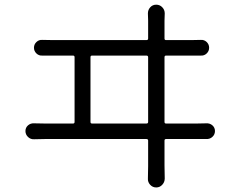

<svg xmlns="http://www.w3.org/2000/svg" viewBox="-20 -785 1040 836"><path d="M374 -253.9Q374 -247.1 380.9 -247.1H617.2Q625 -247.1 625 -253.9V-536.1Q625 -543 617.2 -543H380.9Q374 -543 374 -536.1ZM696.3 -253.9Q696.3 -247.1 703.1 -247.1H835Q856.4 -247.1 877.9 -248Q893.6 -249 904.8 -239.3Q916 -229.5 916 -214.4Q916 -199.2 904.8 -189Q893.6 -178.7 877.9 -179.7Q861.3 -179.7 835 -179.7H703.1Q696.3 -179.7 696.3 -172.9V-64.5Q696.3 -36.1 697.3 -7.8Q697.3 7.8 686.5 19.5Q675.8 31.2 660.2 31.2Q644.5 31.2 633.8 19.5Q623 7.8 624 -7.8Q625 -36.1 625 -61.5V-172.9Q625 -179.7 617.2 -179.7H177.7Q152.3 -179.7 128.9 -178.7Q113.3 -177.7 102.1 -188.5Q90.8 -199.2 90.8 -214.4Q90.8 -229.5 102.1 -239.3Q113.3 -249 128.9 -248Q150.4 -247.1 177.7 -247.1H297.9Q304.7 -247.1 304.7 -253.9V-536.1Q304.7 -543 297.9 -543H213.9Q181.6 -543 164.1 -543Q149.4 -542 138.7 -552.2Q127.9 -562.5 127.9 -577.1Q127.9 -591.8 138.7 -602.1Q149.4 -612.3 164.1 -611.3Q188.5 -610.4 213.9 -610.4H617.2Q625 -610.4 625 -617.2V-695.3Q625 -712.9 624 -726.6Q624 -742.2 634.3 -753.4Q644.5 -764.6 660.2 -764.6Q675.8 -764.6 686.5 -753.4Q697.3 -742.2 697.3 -726.6Q696.3 -705.1 696.3 -695.3V-617.2Q696.3 -610.4 703.1 -610.4H809.6Q831.1 -610.4 854.5 -611.3Q869.1 -612.3 879.9 -602.1Q890.6 -591.8 890.6 -577.1Q890.6 -562.5 879.9 -552.2Q869.1 -542 854.5 -543Q837.9 -543 809.6 -543H703.1Q696.3 -543 696.3 -536.1Z"/></svg>

Font: Gen Jyuu Gothic Normal
Style: Regular
Weight: 300
Designer: [Source Han Sans]
Ryoko NISHIZUKA  (kana & ideographs); Paul D. Hunt (Latin, Greek & Cyrillic); Wenlong ZHANG  (bopomofo
Version: Version 1.002.20150607